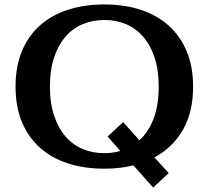

<svg xmlns="http://www.w3.org/2000/svg" viewBox="-20 -740 940 865"><path d="M450 -720Q540 -720 613.5 -696Q687 -672 739.5 -625Q792 -578 821 -509Q850 -440 850 -350Q850 -235 804 -155Q758 -75 676 -31L740 40L670 105L581 5Q521 20 450 20Q360 20 286 -4Q212 -28 159.5 -75Q107 -122 78.5 -191Q50 -260 50 -350Q50 -440 78.5 -509Q107 -578 159.5 -625Q212 -672 286 -696Q360 -720 450 -720ZM450 -650Q399 -650 354.5 -632Q310 -614 277 -577Q244 -540 224.5 -483.5Q205 -427 205 -350Q205 -273 224.5 -216.5Q244 -160 277 -123Q310 -86 354.5 -68Q399 -50 450 -50Q489 -50 522 -60L465 -125L535 -190L608 -108Q648 -144 671.5 -204Q695 -264 695 -350Q695 -427 675.5 -483.5Q656 -540 623 -577Q590 -614 545.5 -632Q501 -650 450 -650Z"/></svg>

Font: Prosto One
Style: Regular
Weight: 400
Designer: Pavel Emelyanov and Jovanny lemonad
Foundry: Pavel Emelyanov and Jovanny Lemonad
Version: Version 1.001